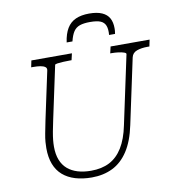

<svg xmlns="http://www.w3.org/2000/svg" viewBox="-98 -1006 1014 1110"><g transform="rotate(-10 409.0 -451.0)"><path d="M499 -919Q453 -919 420.5 -904.5Q388 -890 369 -858.5Q350 -827 343 -777H377Q386 -814 399.5 -834Q413 -854 436 -862Q459 -870 496 -870Q537 -870 558 -861Q579 -852 587 -831.5Q595 -811 592 -777H627Q629 -787 629.5 -795Q630 -803 630 -810Q630 -845 617 -869Q604 -893 575 -906Q546 -919 499 -919ZM189 -352Q180 -311 175 -283Q170 -255 168 -235Q166 -215 166 -196Q166 -151 179 -118Q192 -85 216.5 -64Q241 -43 275.5 -32.5Q310 -22 354 -22Q417 -22 462.5 -45.5Q508 -69 539 -119Q570 -169 586 -248L672 -651Q673 -657 660 -661.5Q647 -666 627.5 -668.5Q608 -671 589 -671H580L589 -710H818L810 -671H799Q762 -671 736 -661.5Q710 -652 704 -626L622 -242Q603 -151 565.5 -93.5Q528 -36 474 -9.5Q420 17 352 17Q298 17 255 4Q212 -9 182 -35Q152 -61 136.5 -101Q121 -141 121 -195Q121 -212 122.5 -232Q124 -252 129.5 -281Q135 -310 144 -354L204 -635Q208 -650 198 -657.5Q188 -665 170 -668Q152 -671 127 -671H116L124 -710H362L353 -671H344Q325 -671 304.5 -670Q284 -669 270 -667Q256 -665 255 -661Z"/></g></svg>

Font: Roboto Serif Thin
Style: Italic
Weight: 250
Italic angle: -10°
Version: Version 1.007